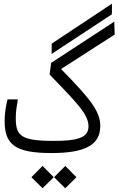

<svg xmlns="http://www.w3.org/2000/svg" viewBox="-20 -821 637 1033"><path d="M257.3 2.4C431.2 2.4 519.5 -37.6 519.5 -142.6C519.5 -217.8 474.6 -280.8 308.6 -449.7L597.2 -635.3L594.7 -704.6L255.4 -482.9L246.6 -420.4C395 -266.6 456.1 -205.6 456.1 -141.1C456.1 -76.7 388.7 -63 268.6 -63C91.8 -63 64.9 -90.8 64.9 -185.1C64.9 -216.8 68.8 -244.6 76.2 -286.1H20.5C9.8 -243.2 4.9 -206.1 4.9 -169.9C4.9 -42 63 2.4 257.3 2.4ZM257.8 -530.8 582 -744.1 582.5 -801.3 258.3 -586.4ZM209 191.9 269 132.3 209 71.8 148.9 132.3ZM331.1 191.9 391.1 132.3 331.1 71.8 271 132.3Z"/></svg>

Font: Cascadia Code Light
Style: Regular
Weight: 300
Monospace: yes
Designer: Aaron Bell
Foundry: Saja Typeworks
Version: Version 2404.023